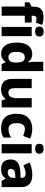

<svg xmlns="http://www.w3.org/2000/svg" viewBox="1325 -2132 817 3507"><g transform="rotate(90 1733.5 -378.5)"><path d="M391 -423H267V0H99V-423H21V-505L101 -548V-574Q101 -645 122 -686.5Q143 -728 186 -746.5Q229 -765 291 -765Q335 -765 370 -758Q405 -751 435 -741L395 -625Q380 -629 361 -633Q342 -637 319 -637Q292 -637 279.5 -620.5Q267 -604 267 -574V-549H391Z M640 -549V0H472V-549ZM557 -767Q593 -767 620 -751Q647 -735 647 -689Q647 -644 620 -627.5Q593 -611 557 -611Q519 -611 492.5 -627.5Q466 -644 466 -689Q466 -735 492.5 -751Q519 -767 557 -767Z M958 10Q870 10 813.5 -62Q757 -134 757 -274Q757 -415 814 -487Q871 -559 963 -559Q1001 -559 1030 -548.5Q1059 -538 1079.5 -520Q1100 -502 1115 -479H1119Q1116 -497 1112.5 -530.5Q1109 -564 1109 -597V-760H1278V0H1150L1116 -71H1109Q1096 -49 1075 -30.5Q1054 -12 1025.5 -1Q997 10 958 10ZM1022 -124Q1077 -124 1099 -157Q1121 -190 1122 -257V-272Q1122 -345 1100.5 -384Q1079 -423 1020 -423Q978 -423 952.5 -385Q927 -347 927 -271Q927 -196 952.5 -160Q978 -124 1022 -124Z M1942 -549V0H1814L1792 -70H1782Q1765 -42 1738.5 -24.5Q1712 -7 1680.5 1.5Q1649 10 1615 10Q1559 10 1515 -11Q1471 -32 1446 -76.5Q1421 -121 1421 -191V-549H1590V-238Q1590 -182 1608.5 -153Q1627 -124 1668 -124Q1709 -124 1732 -144Q1755 -164 1764 -203.5Q1773 -243 1773 -299V-549Z M2322 10Q2240 10 2180.5 -19.5Q2121 -49 2089.5 -111.5Q2058 -174 2058 -272Q2058 -372 2093.5 -435.5Q2129 -499 2192 -529Q2255 -559 2336 -559Q2390 -559 2433.5 -548Q2477 -537 2511 -520L2462 -393Q2427 -407 2397 -416Q2367 -425 2336 -425Q2302 -425 2278 -408.5Q2254 -392 2241.5 -358Q2229 -324 2229 -273Q2229 -222 2242 -189.5Q2255 -157 2279 -141Q2303 -125 2337 -125Q2381 -125 2419.5 -138Q2458 -151 2493 -173V-35Q2459 -13 2419 -1.5Q2379 10 2322 10Z M2781 -549V0H2613V-549ZM2698 -767Q2734 -767 2761 -751Q2788 -735 2788 -689Q2788 -644 2761 -627.5Q2734 -611 2698 -611Q2660 -611 2633.5 -627.5Q2607 -644 2607 -689Q2607 -735 2633.5 -751Q2660 -767 2698 -767Z M3172 -560Q3279 -560 3338 -510.5Q3397 -461 3397 -364V0H3280L3247 -74H3243Q3220 -45 3195.5 -26Q3171 -7 3139.5 1.5Q3108 10 3062 10Q3014 10 2975.5 -9Q2937 -28 2915 -67Q2893 -106 2893 -166Q2893 -254 2954.5 -296Q3016 -338 3135 -343L3229 -346V-362Q3229 -402 3208.5 -420Q3188 -438 3152 -438Q3116 -438 3077 -426.5Q3038 -415 2998 -398L2947 -510Q2992 -534 3049 -547Q3106 -560 3172 -560ZM3178 -248Q3115 -246 3090 -225.5Q3065 -205 3065 -170Q3065 -139 3083 -125Q3101 -111 3129 -111Q3171 -111 3200 -136.5Q3229 -162 3229 -206V-250Z"/></g></svg>

Font: Noto Sans Hebrew ExtraBold
Style: Regular
Weight: 800
Designer: Monotype Design Team
Foundry: Monotype Imaging Inc.
Version: Version 2.003